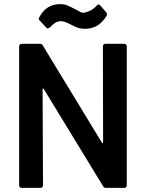

<svg xmlns="http://www.w3.org/2000/svg" viewBox="-20 -913 709 933"><path d="M480 -688Q480 -693 483.5 -696.5Q487 -700 492 -700H584Q589 -700 592.5 -696.5Q596 -693 596 -688V-12Q596 -7 592.5 -3.5Q589 0 584 0H495Q485 0 481 -8L193 -480Q191 -483 190 -483Q189 -483 188 -482.5Q187 -482 187 -478L189 -12Q189 -7 185.5 -3.5Q182 0 177 0H85Q80 0 76.5 -3.5Q73 -7 73 -12V-688Q73 -693 76.5 -696.5Q80 -700 85 -700H174Q184 -700 188 -692L475 -220Q477 -217 478 -217Q479 -217 480 -217.5Q481 -218 481 -222ZM392 -773Q373 -773 360 -777.5Q347 -782 327 -792Q324 -794 312.5 -799.5Q301 -805 293 -807.5Q285 -810 277 -810Q260 -810 248 -802Q236 -794 225 -782Q220 -777 212 -775Q211 -775 211 -775Q208 -775 205 -779L173 -813Q168 -818 168 -822Q168 -826 171 -829Q189 -863 214.5 -878Q240 -893 271 -893Q291 -893 305 -887.5Q319 -882 342 -870Q361 -860 369 -855.5Q377 -851 384 -851Q388 -851 392 -852Q430 -861 450 -886Q455 -891 459 -891Q464 -891 467 -887L496 -853Q500 -848 500 -843Q500 -841 499 -838Q478 -803 451.5 -788Q425 -773 392 -773Z"/></svg>

Font: LinhAnh SemBd
Style: Regular
Weight: 600
Monospace: yes
Designer: Jeremy Tribby
Foundry: Tribby Type
Version: Version 1.408